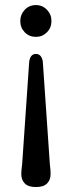

<svg xmlns="http://www.w3.org/2000/svg" viewBox="-20 -594 288 776"><path d="M125 162Q94.5 162 80.2 147.5Q66 133 66 109Q66 102 67 91Q68 80 69.5 70L98 -344.5Q102.5 -376 125 -376Q148 -376 153 -345L181.5 70Q184.5 92 184.5 109Q184.5 133 170.2 147.5Q156 162 125 162ZM125 -573.5Q151.5 -573.5 169.8 -554.5Q188 -535.5 188 -509Q188 -482 169.8 -463.5Q151.5 -445 125 -445Q98 -445 80 -463.5Q62 -482 62 -509Q62 -535.5 80 -554.5Q98 -573.5 125 -573.5Z"/></svg>

Font: Fraunces 144pt S100
Style: Regular
Weight: 400
Version: Version 1.000; ttfautohint (v1.8.3)